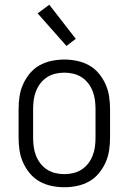

<svg xmlns="http://www.w3.org/2000/svg" viewBox="-20 -778 540 806"><path d="M250 8Q223 8 196.5 2.5Q170 -3 146.5 -16Q123 -29 105.5 -50Q88 -71 77 -95.5Q66 -120 62 -146.5Q58 -173 58 -200V-320Q58 -347 62 -373.5Q66 -400 77 -424.5Q88 -449 105.5 -470Q123 -491 146.5 -504Q170 -517 196.5 -522.5Q223 -528 250 -528Q277 -528 303.5 -522.5Q330 -517 353.5 -504Q377 -491 394.5 -470Q412 -449 423 -424.5Q434 -400 438 -373.5Q442 -347 442 -320V-200Q442 -173 438 -146.5Q434 -120 423 -95.5Q412 -71 394.5 -50Q377 -29 353.5 -16Q330 -3 303.5 2.5Q277 8 250 8ZM250 -47Q269 -47 288 -51.5Q307 -56 323 -66.5Q339 -77 350.5 -92Q362 -107 369 -125Q376 -143 378.5 -162Q381 -181 381 -200V-320Q381 -339 378.5 -358Q376 -377 369 -395Q362 -413 350.5 -428Q339 -443 323 -453.5Q307 -464 288 -468.5Q269 -473 250 -473Q231 -473 212 -468.5Q193 -464 177 -453.5Q161 -443 149.5 -428Q138 -413 131 -395Q124 -377 121.5 -358Q119 -339 119 -320V-200Q119 -181 121.5 -162Q124 -143 131 -125Q138 -107 149.5 -92Q161 -77 177 -66.5Q193 -56 212 -51.5Q231 -47 250 -47ZM259 -585 138 -722 187 -758 298 -615Z"/></svg>

Font: Iosevka Light
Style: Regular
Weight: 300
Monospace: yes
Designer: Belleve Invis
Foundry: Belleve Invis
Version: Version 32.5.0; ttfautohint (v1.8.4)